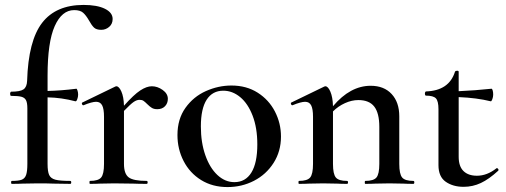

<svg xmlns="http://www.w3.org/2000/svg" viewBox="-20 -746 2053 779"><path d="M437 -669Q437 -649 423 -637Q409 -625 391 -625Q371 -625 361.5 -634Q352 -643 341 -663Q329 -684 317 -694.5Q305 -705 281 -705Q231 -705 202 -640Q173 -575 173 -439V-377Q226 -378 290 -386Q292 -386 294.5 -378.5Q297 -371 297 -362Q297 -353 293.5 -343.5Q290 -334 286 -335Q229 -350 173 -351V-81Q173 -50 179.5 -36Q186 -22 204.5 -17Q223 -12 265 -12Q269 -12 269 -6Q269 0 265 0L198 -1Q176 -2 132 -2L72 -1Q56 0 28 0Q25 0 25 -6Q25 -12 28 -12Q56 -12 68.5 -17Q81 -22 86 -36.5Q91 -51 91 -81V-306Q91 -329 85.5 -339.5Q80 -350 66.5 -353.5Q53 -357 25 -357Q23 -357 22 -359.5Q21 -362 21 -366Q21 -369 22.5 -371.5Q24 -374 25 -374Q62 -374 75.5 -383.5Q89 -393 90 -418Q95 -581 151 -653.5Q207 -726 319 -726Q374 -726 405.5 -710.5Q437 -695 437 -669Z M661 -345Q661 -327 649.5 -315Q638 -303 618 -303Q605 -303 596.5 -308Q588 -313 578 -323Q568 -333 562 -337Q556 -341 546 -341Q535 -341 522.5 -332.5Q510 -324 483 -296V-81Q483 -41 502 -26.5Q521 -12 575 -12Q579 -12 579 -6Q579 0 575 0Q541 0 521 -1L443 -2L386 -1Q371 0 345 0Q343 0 343 -6Q343 -12 345 -12Q379 -12 390.5 -26Q402 -40 402 -81V-272Q402 -304 394.5 -318.5Q387 -333 370 -333Q353 -333 319 -319H318Q314 -319 312.5 -324Q311 -329 314 -330L446 -394Q450 -396 452 -396Q463 -396 472.5 -374.5Q482 -353 483 -317Q523 -362 549 -379Q575 -396 596 -396Q619 -396 640 -381Q661 -366 661 -345Z M700 -198Q700 -263 732.5 -308.5Q765 -354 815.5 -376.5Q866 -399 919 -399Q980 -399 1025.5 -370Q1071 -341 1095.5 -293.5Q1120 -246 1120 -192Q1120 -132 1090 -85Q1060 -38 1010.5 -12.5Q961 13 903 13Q842 13 796 -15.5Q750 -44 725 -92.5Q700 -141 700 -198ZM1024 -160Q1024 -227 1005 -276.5Q986 -326 954.5 -352Q923 -378 886 -378Q842 -378 818.5 -341.5Q795 -305 795 -233Q795 -168 813 -116.5Q831 -65 862 -36Q893 -7 931 -7Q976 -7 1000 -46Q1024 -85 1024 -160Z M1657 0Q1632 0 1617 -1L1560 -2L1503 -1Q1488 0 1462 0Q1460 0 1460 -6Q1460 -12 1462 -12Q1496 -12 1507.5 -26Q1519 -40 1519 -81V-231Q1519 -287 1498.5 -313.5Q1478 -340 1434 -340Q1407 -340 1379.5 -327.5Q1352 -315 1331 -294V-81Q1331 -40 1342.5 -26Q1354 -12 1388 -12Q1392 -12 1392 -6Q1392 0 1388 0Q1363 0 1348 -1L1291 -2L1234 -1Q1219 0 1193 0Q1191 0 1191 -6Q1191 -12 1193 -12Q1227 -12 1238.5 -26Q1250 -40 1250 -81V-272Q1250 -304 1242.5 -318.5Q1235 -333 1218 -333Q1201 -333 1167 -319H1166Q1162 -319 1160.5 -324Q1159 -329 1162 -330L1294 -394Q1298 -396 1300 -396Q1311 -396 1320.5 -374Q1330 -352 1331 -315Q1401 -398 1484 -398Q1538 -398 1569 -364.5Q1600 -331 1600 -274V-81Q1600 -40 1611.5 -26Q1623 -12 1657 -12Q1661 -12 1661 -6Q1661 0 1657 0Z M1996 -64Q1999 -64 2001.5 -60Q2004 -56 2001 -53Q1964 -19 1931 -3.5Q1898 12 1861 12Q1818 12 1788.5 -8.5Q1759 -29 1759 -76V-303Q1759 -336 1748.5 -347Q1738 -358 1708 -358Q1706 -358 1705 -360.5Q1704 -363 1704 -367Q1704 -370 1705.5 -372.5Q1707 -375 1708 -375Q1802 -378 1826 -455Q1828 -459 1834.5 -459Q1841 -459 1841 -455V-376Q1908 -379 1974 -386Q1977 -386 1979 -379Q1981 -372 1981 -362Q1981 -353 1977.5 -343.5Q1974 -334 1971 -335Q1915 -349 1841 -352V-110Q1841 -71 1860.5 -52Q1880 -33 1915 -33Q1956 -33 1994 -63Z"/></svg>

Font: Cormorant Garamond SemiBold
Style: Regular
Weight: 600
Designer: Christian Thalmann (Catharsis Fonts)
Version: Version 3.000